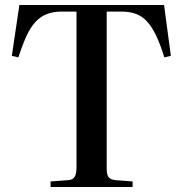

<svg xmlns="http://www.w3.org/2000/svg" viewBox="-20 -743 727 763"><path d="M181 0V-22L250 -27Q269 -28 276.5 -40Q284 -52 284 -78V-697H226Q192 -697 167 -687.5Q142 -678 122 -657Q102 -636 86 -601.5Q70 -567 53 -515L27 -521L57 -723H632L659 -521L633 -515Q617 -567 600.5 -601.5Q584 -636 565 -657Q546 -678 521 -687.5Q496 -697 462 -697H404V-74Q404 -49 411.5 -39Q419 -29 440 -27L507 -22V0Z"/></svg>

Font: Literata 60pt Medium
Style: Regular
Weight: 500
Designer: Latin by Veronika Burian and Jose Scaglione. Greek by Irene Vlachou. Cyrillic by Vera Evstafieva.
Foundry: TypeTogether
Version: Version 3.103;gftools[0.9.29]